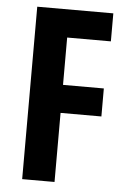

<svg xmlns="http://www.w3.org/2000/svg" viewBox="-52 -819 536 792"><g transform="rotate(5 216.0 -423.0)"><path d="M204 -66H70V-780H385V-664H204V-468H373V-352H204Z"/></g></svg>

Font: Noto Sans Malayalam UI ExtraCondensed
Style: Bold
Weight: 700
Width: 2
Designer: Jelle Bosma - Monotype Design Team
Foundry: Monotype Imaging Inc.
Version: Version 2.104; ttfautohint (v1.8.4.7-5d5b)